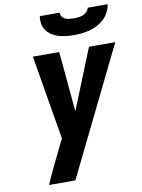

<svg xmlns="http://www.w3.org/2000/svg" viewBox="-102 -1023 806 1092"><g transform="rotate(-10 301.5 -477.5)"><path d="M243 0H91Q113 -51 137 -101.5Q161 -152 186 -202L209 -248L127 -735H279L311 -387L451 -735H603ZM379 -815Q356 -815 334 -817.5Q312 -820 291.5 -826Q271 -832 253 -843.5Q235 -855 222.5 -871.5Q210 -888 206 -910Q202 -932 206 -955H322Q320 -942 327 -932Q334 -922 345 -917Q356 -912 369 -910.5Q382 -909 395 -909Q408 -909 421 -910.5Q434 -912 447 -917Q460 -922 470 -932Q480 -942 482 -955H598Q594 -932 583 -910Q572 -888 554.5 -871.5Q537 -855 515 -843.5Q493 -832 470.5 -826Q448 -820 425 -817.5Q402 -815 379 -815Z"/></g></svg>

Font: Iosevka Heavy Extended
Style: Italic
Weight: 900
Width: 7
Italic angle: -9°
Monospace: yes
Designer: Belleve Invis
Foundry: Belleve Invis
Version: Version 32.5.0; ttfautohint (v1.8.4)